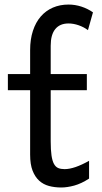

<svg xmlns="http://www.w3.org/2000/svg" viewBox="-20 -811 448 843"><path d="M361.3 -415H202.6V-190.4Q202.6 -152.8 206.1 -128.9Q209.5 -105 216.8 -91.6Q224.1 -78.1 235.6 -73.2Q247.1 -68.4 263.7 -68.4Q284.7 -68.4 311.8 -77.6Q338.9 -86.9 371.1 -105V-26.9Q337.4 -4.9 306.2 3.7Q274.9 12.2 249 12.2Q220.2 12.2 195.3 5.6Q170.4 -1 152.1 -17.6Q133.8 -34.2 123 -61.8Q112.3 -89.4 112.3 -131.8V-415H14.6V-485.8H112.3V-590.8Q112.3 -638.2 124.5 -675.5Q136.7 -712.9 158.9 -738.5Q181.2 -764.2 212.2 -777.6Q243.2 -791 280.8 -791Q309.6 -791 337.4 -782Q365.2 -772.9 388.2 -756.8L366.2 -678.7Q347.7 -692.4 325 -700.2Q302.2 -708 280.8 -708Q242.7 -708 222.7 -683.3Q202.6 -658.7 202.6 -610.4V-485.8H361.3Z"/></svg>

Font: Andika FrenchTight
Style: Regular
Weight: 400
Designer: Victor Gaultney, Annie Olsen, Julie Remington, Don Collingsworth, Eric Hays, Becca Hirsbrunner
Foundry: SIL International
Version: Version 5.000 ; Dig1 Dig4Opn Dig7 LnSpcTght